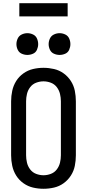

<svg xmlns="http://www.w3.org/2000/svg" viewBox="-20 -1164 540 1192"><path d="M150 -823Q168 -823 185 -830.5Q202 -838 209.5 -855Q217 -872 217 -890Q217 -908 209.5 -925Q202 -942 185 -950Q168 -958 150 -958Q132 -958 115 -950Q98 -942 90 -925Q82 -908 82 -890Q82 -872 90 -855Q98 -838 115 -830.5Q132 -823 150 -823ZM350 -823Q368 -823 385 -830.5Q402 -838 409.5 -855Q417 -872 417 -890Q417 -908 409.5 -925Q402 -942 385 -950Q368 -958 350 -958Q332 -958 315 -950Q298 -942 290 -925Q282 -908 282 -890Q282 -872 290 -855Q298 -838 315 -830.5Q332 -823 350 -823ZM250 8Q283 8 315.5 0.5Q348 -7 375 -26.5Q402 -46 420 -74Q438 -102 444.5 -134.5Q451 -167 451 -200V-535Q451 -568 444.5 -600.5Q438 -633 420 -661Q402 -689 375 -708.5Q348 -728 315.5 -735.5Q283 -743 250 -743Q217 -743 185 -735.5Q153 -728 125.5 -708.5Q98 -689 80.5 -661Q63 -633 56 -600.5Q49 -568 49 -535V-200Q49 -167 56 -134.5Q63 -102 80.5 -74Q98 -46 125.5 -26.5Q153 -7 185 0.5Q217 8 250 8ZM250 -76Q227 -76 204.5 -84.5Q182 -93 167.5 -112Q153 -131 147.5 -154Q142 -177 142 -200V-535Q142 -558 147.5 -581Q153 -604 167.5 -623Q182 -642 204.5 -650.5Q227 -659 250 -659Q273 -659 295.5 -650.5Q318 -642 332.5 -623Q347 -604 352.5 -581Q358 -558 358 -535V-200Q358 -177 352.5 -154Q347 -131 332.5 -112Q318 -93 295.5 -84.5Q273 -76 250 -76ZM100 -1062H400V-1144H100Z"/></svg>

Font: Iosevka SS08 Medium
Style: Regular
Weight: 500
Monospace: yes
Designer: Belleve Invis
Foundry: Belleve Invis
Version: Version 3.4.3; ttfautohint (v1.8.3)